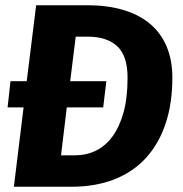

<svg xmlns="http://www.w3.org/2000/svg" viewBox="-20 -713 700 733"><path d="M638 -416Q638 -319 612.5 -242Q587 -165 538 -111Q489 -57 417 -28.5Q345 0 251 0H33L70 -303H9L20 -403H82L118 -693H313Q389 -693 449 -675.5Q509 -658 551 -623.5Q593 -589 615.5 -537Q638 -485 638 -416ZM267 -120Q309 -120 345.5 -137.5Q382 -155 409 -191.5Q436 -228 451.5 -283.5Q467 -339 467 -416Q467 -500 427.5 -536.5Q388 -573 315 -573H269L248 -403H386L374 -303H235L213 -120Z"/></svg>

Font: Qjlgwqiwhsfqbnnlvksmvfsycuq
Style: Regular
Weight: 700
Italic angle: -8°
Designer: Carrois Corporate & Edenspiekermann
Foundry: Carrois Corporate GbR & Edenspiekermann AG
Version: Version 2.001